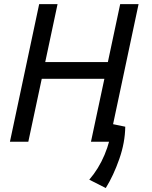

<svg xmlns="http://www.w3.org/2000/svg" viewBox="-20 -696 748 943"><path d="M517.1 0H426.8L492.7 -309.1H185.1L119.1 0H28.8L172.4 -675.8H262.7L202.1 -391.1H509.8L570.3 -675.8H660.6ZM499.5 227.5 418.5 186.5Q510.3 80.1 533.7 -86.4L595.2 -73.7Q594.2 4.4 565.9 85Q537.6 166 499.5 227.5Z"/></svg>

Font: Cadman
Style: Italic
Weight: 400
Italic angle: -12°
Designer: Paul James MIller
Foundry: High-Logic / Made with FontCreator
Version: Version 2.114;March 28, 2021;FontCreator 13.0.0.2683 64-bit